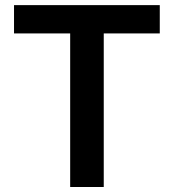

<svg xmlns="http://www.w3.org/2000/svg" viewBox="-20 -748 695 768"><path d="M36.1 -614.3V-727.5H619.1V-614.3H395V0H260.7V-614.3Z"/></svg>

Font: V-Inter
Style: SemiBold-600
Weight: 600
Designer: Rasmus Andersson
Foundry: rsms
Version: Version 4.000;git-4146feb